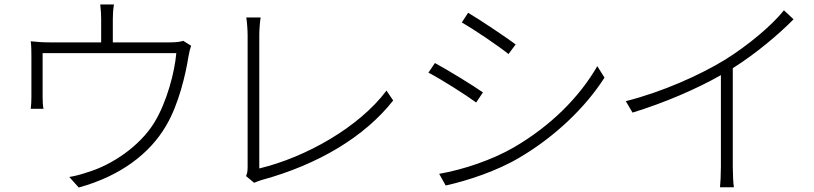

<svg xmlns="http://www.w3.org/2000/svg" viewBox="-20 -812 3629 856"><path d="M117 -327H174C171 -339 170 -363 170 -378V-575H766C759 -492 724 -356 667 -264C603 -161 481 -77 370 -44C344 -35 315 -27 289 -23L331 24C517 -27 647 -127 719 -249C778 -347 809 -488 820 -559C823 -577 828 -597 832 -608L797 -630C787 -627 772 -623 737 -623H483V-727C483 -743 484 -768 488 -792H427C430 -768 431 -743 431 -727V-623H205C172 -623 143 -625 117 -628C120 -607 120 -576 120 -556V-379C120 -364 119 -340 117 -327Z M1077 -27 1113 3C1124 -2 1136 -6 1145 -9C1402 -79 1607 -204 1733 -364L1703 -408C1581 -245 1344 -111 1136 -61V-657C1136 -680 1139 -717 1142 -734H1078C1081 -719 1084 -676 1084 -656V-67C1084 -49 1082 -38 1077 -27Z M1890 -488C1947 -459 2058 -388 2103 -355L2133 -400C2094 -428 1973 -502 1919 -531ZM1938 -37 1967 15C2063 -6 2197 -50 2297 -110C2455 -203 2591 -334 2675 -466L2643 -517C2562 -377 2434 -250 2271 -155C2174 -99 2047 -56 1938 -37ZM2039 -712C2093 -681 2204 -606 2247 -571L2279 -614C2240 -643 2122 -723 2067 -755Z M2770 -361 2800 -310C2941 -353 3087 -416 3194 -477V-69C3194 -36 3192 7 3190 23H3252C3249 6 3247 -36 3247 -69V-508C3352 -574 3454 -661 3518 -726L3475 -766C3420 -697 3314 -609 3213 -546C3102 -478 2933 -402 2770 -361Z"/></svg>

Font: GenEiGothic-pro-Light
Style: Regular
Weight: 300
Designer: Ryoko NISHIZUKA (kana & ideographs); Paul D. Hunt (Latin, Greek & Cyrillic); Wenlong ZHANG (bopomofo); Sandoll Communica
Foundry: Adobe Systems Incorporated; o_tamon
Version: Version 1.000.140830